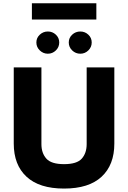

<svg xmlns="http://www.w3.org/2000/svg" viewBox="-20 -1126 768 1152"><path d="M558.1 -1106.4V-1008.8H171.4V-1106.4ZM198.2 -871.1Q198.2 -898.9 218.8 -918Q239.3 -937 267.1 -937Q294.9 -937 315.2 -918Q335.4 -898.9 335.4 -871.1Q335.4 -843.3 315.2 -823.5Q294.9 -803.7 267.1 -803.7Q239.3 -803.7 218.8 -823.5Q198.2 -843.3 198.2 -871.1ZM392.6 -871.1Q392.6 -898.9 413.1 -918Q433.6 -937 461.9 -937Q489.7 -937 510 -918Q530.3 -898.9 530.3 -871.1Q530.3 -843.3 510 -823.5Q489.7 -803.7 461.9 -803.7Q433.6 -803.7 413.1 -823.5Q392.6 -843.3 392.6 -871.1ZM500 -721.7H666V-264.6Q666 -136.7 589.6 -65.7Q513.2 5.4 364.3 5.4Q215.8 5.4 139.2 -65.7Q62.5 -136.7 62.5 -264.6V-721.7H228.5V-261.2Q228.5 -207.5 258.1 -174.3Q287.6 -141.1 364.3 -141.1Q441.4 -141.1 470.7 -174.3Q500 -207.5 500 -261.2Z"/></svg>

Font: Estedad-FD ExtraBold
Style: Regular
Weight: 800
Designer: Amin Abedi
Version: Version 7.3